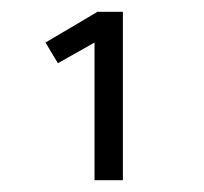

<svg xmlns="http://www.w3.org/2000/svg" viewBox="-20 -670 345 325"><path d="M188 -650V-365H140V-598L78 -563L57 -598L145 -650Z"/></svg>

Font: Unica One
Style: Regular
Weight: 400
Designer: Eduardo Rodriguez Tunni
Foundry: Eduardo Rodriguez Tunni
Version: Version 1.001